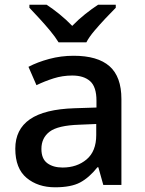

<svg xmlns="http://www.w3.org/2000/svg" viewBox="-20 -786 615 816"><path d="M293 -549Q395 -549 445.5 -504.5Q496 -460 496 -365V0H419L398 -75H394Q359 -31 320.5 -10.5Q282 10 214 10Q141 10 93 -30Q45 -70 45 -154Q45 -236 107 -279Q169 -322 297 -326L390 -329V-358Q390 -417 363 -441Q336 -465 287 -465Q246 -465 208 -453Q170 -441 135 -424L101 -502Q139 -522 189 -535.5Q239 -549 293 -549ZM317 -256Q226 -253 191 -226.5Q156 -200 156 -153Q156 -111 181 -92.5Q206 -74 246 -74Q307 -74 348 -108.5Q389 -143 389 -212V-259ZM229 -606Q215 -629 193 -655.5Q171 -682 147 -708Q123 -734 105 -753V-766H178Q204 -749 232.5 -726Q261 -703 287 -676Q313 -703 342 -726Q371 -749 397 -766H472V-753Q453 -734 428.5 -708Q404 -682 381.5 -655.5Q359 -629 347 -606Z"/></svg>

Font: Noto Sans Javanese Medium
Style: Regular
Weight: 500
Version: Version 2.004